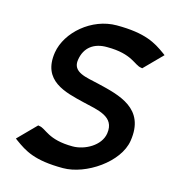

<svg xmlns="http://www.w3.org/2000/svg" viewBox="-94 -670 692 760"><g transform="rotate(15 252.5 -289.5)"><path d="M22 -54 30 -48C73 -17 114 11 232 11C326 11 449 -72 463 -163C485 -301 372 -326 280 -348C230 -360 170 -365 179 -419C187 -471 224 -498 278 -497C381 -497 400 -456 428 -453L433 -452L505 -525L497 -531C454 -562 410 -590 292 -590C190 -590 97 -509 83 -423C64 -302 165 -281 243 -262C306 -247 377 -239 366 -167C358 -115 296 -82 247 -82C145 -82 127 -123 99 -126L94 -127Z"/></g></svg>

Font: Charger Sport
Style: BdNrwObl
Weight: 700
Designer: Jasper
Foundry: Cannot Into Space Fonts
Version: Version 1.1